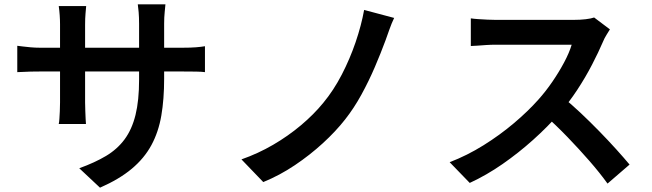

<svg xmlns="http://www.w3.org/2000/svg" viewBox="-20 -811 3020 889"><path d="M740 -447Q740 -352 727 -276Q714 -200 681 -139Q648 -78 590 -29.5Q532 19 443 58L347 -32Q419 -58 471 -89Q523 -120 557 -166Q591 -212 607.5 -279Q624 -346 624 -442V-701Q624 -731 622 -754.5Q620 -778 618 -791H746Q745 -778 742.5 -754.5Q740 -731 740 -701ZM379 -783Q378 -771 376 -748.5Q374 -726 374 -697V-337Q374 -317 375 -296.5Q376 -276 376.5 -260.5Q377 -245 378 -237H252Q254 -245 255 -260.5Q256 -276 257 -296Q258 -316 258 -337V-698Q258 -718 256.5 -740Q255 -762 252 -783ZM60 -599Q68 -598 84 -596Q100 -594 121.5 -592Q143 -590 166 -590H824Q862 -590 887 -592Q912 -594 929 -597V-477Q915 -479 888.5 -479.5Q862 -480 825 -480H166Q142 -480 121.5 -479.5Q101 -479 85.5 -478Q70 -477 60 -477Z M1805 -728Q1793 -703 1783 -674.5Q1773 -646 1765 -624Q1744 -567 1716 -501.5Q1688 -436 1653.5 -373Q1619 -310 1578 -258Q1535 -203 1475 -148Q1415 -93 1345 -46Q1275 1 1199 32L1098 -73Q1175 -100 1244.5 -140.5Q1314 -181 1373.5 -231Q1433 -281 1477 -335Q1525 -393 1562.5 -465.5Q1600 -538 1626.5 -615.5Q1653 -693 1666 -765Z M2804 -675Q2799 -667 2788.5 -650Q2778 -633 2772 -618Q2752 -571 2721.5 -512Q2691 -453 2652.5 -394.5Q2614 -336 2571 -287Q2516 -224 2448.5 -163.5Q2381 -103 2307 -51.5Q2233 0 2155 36L2062 -60Q2143 -91 2219 -138.5Q2295 -186 2360 -241Q2425 -296 2473 -350Q2507 -388 2537.5 -432.5Q2568 -477 2592 -522Q2616 -567 2627 -604Q2618 -604 2590.5 -604Q2563 -604 2526.5 -604Q2490 -604 2450.5 -604Q2411 -604 2374.5 -604Q2338 -604 2311 -604Q2284 -604 2274 -604Q2254 -604 2231 -602.5Q2208 -601 2189 -599.5Q2170 -598 2160 -598V-726Q2172 -724 2193.5 -722.5Q2215 -721 2237 -720Q2259 -719 2274 -719Q2286 -719 2314 -719Q2342 -719 2379.5 -719Q2417 -719 2457 -719Q2497 -719 2534 -719Q2571 -719 2598 -719Q2625 -719 2636 -719Q2667 -719 2692 -722Q2717 -725 2731 -730ZM2584 -362Q2624 -330 2667.5 -289Q2711 -248 2754 -204Q2797 -160 2833.5 -119.5Q2870 -79 2895 -49L2793 39Q2757 -11 2709 -66Q2661 -121 2608 -176Q2555 -231 2501 -279Z"/></svg>

Font: Noto Sans JP Thin SemiBold
Style: Regular
Weight: 600
Version: Version 2.004-H2;hotconv 1.0.118;makeotfexe 2.5.65603